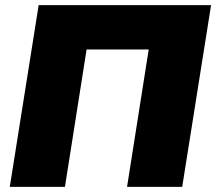

<svg xmlns="http://www.w3.org/2000/svg" viewBox="-20 -725 839 745"><path d="M18 0 130 -705H799L687 0H473L557 -533H316L232 0Z"/></svg>

Font: Mulish ExtraBlack
Style: Italic
Weight: 1000
Italic angle: -9°
Designer: Vernon Adams
Foundry: Vernon Adams
Version: Version 3.603; ttfautohint (v1.8.3)